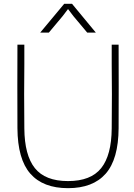

<svg xmlns="http://www.w3.org/2000/svg" viewBox="-20 -966 700 1002"><path d="M107 -630Q106 -550 106 -474.5Q106 -399 107 -296Q108 -156 162 -88.5Q216 -21 335 -21Q454 -21 508 -88.5Q562 -156 563 -296Q564 -399 564 -474.5Q564 -550 563 -630Q563 -682 563 -733H599Q600 -515 599 -297Q598 -135 531.5 -59.5Q465 16 335 16Q205 16 138.5 -59.5Q72 -135 71 -297Q70 -515 71 -733H107Q107 -682 107 -630ZM356 -946 480 -796H435L363 -882L328 -928H342L307 -882L235 -796H190L315 -946Z"/></svg>

Font: Kreadon
Style: Regular
Weight: 400
Designer: kohakuno
Foundry: StudioGnu
Version: Version 1.000;Glyphs 3.1.2 (3151)